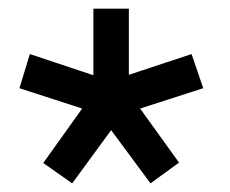

<svg xmlns="http://www.w3.org/2000/svg" viewBox="-20 -739 531 444"><path d="M147 -315 80 -362 170 -488 25 -535 49 -614 196 -565V-719H278V-566L423 -614L450 -535L304 -488L394 -363L328 -315L237 -438Z"/></svg>

Font: Orbitron
Style: Regular
Weight: 400
Designer: Matt McInerney
Foundry: The League of Moveable Type
Version: Version 2.001